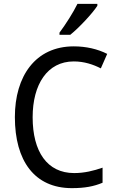

<svg xmlns="http://www.w3.org/2000/svg" viewBox="-20 -964 604 994"><path d="M484 -934V-944H381C359 -899 320 -838 288 -795V-784H344C389 -820 459 -895 484 -934ZM362 -646C416 -646 463 -630 502 -610L535 -685C486 -710 426 -724 362 -724C163 -724 57 -569 57 -358C57 -131 159 10 352 10C419 10 466 1 511 -18V-96C465 -80 417 -68 364 -68C224 -68 149 -179 149 -357C149 -527 225 -646 362 -646Z"/></svg>

Font: Noto Sans Malayalam SemiCondensed
Style: Regular
Weight: 400
Width: 4
Designer: Jelle Bosma - Monotype Design Team
Foundry: Monotype Imaging Inc.
Version: Version 2.104